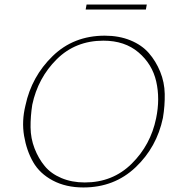

<svg xmlns="http://www.w3.org/2000/svg" viewBox="-20 -820 776 845"><path d="M357 -778 361 -800H626L622 -778ZM347 5Q270 5 212.5 -25.5Q155 -56 126 -106.5Q97 -157 86 -222Q75 -287 92 -356Q119 -483 211.5 -573Q304 -663 441 -663Q504 -663 554 -642.5Q604 -622 635 -586.5Q666 -551 685 -504.5Q704 -458 705 -406.5Q706 -355 697 -301Q670 -172 576.5 -83.5Q483 5 347 5ZM353 -17Q476 -17 559.5 -99.5Q643 -182 667 -299Q685 -385 667.5 -461.5Q650 -538 589.5 -589.5Q529 -641 435 -641Q312 -641 229.5 -559Q147 -477 122 -359Q114 -308 114.5 -259.5Q115 -211 132 -167Q149 -123 176.5 -89.5Q204 -56 250 -36.5Q296 -17 353 -17Z"/></svg>

Font: EauTestText Extralight
Style: Italic
Weight: 250
Italic angle: -12°
Designer: Christian Thalmann (Catharsis Fonts)
Version: Version 0.001;PS 000.001;hotconv 1.0.88;makeotf.lib2.5.64775